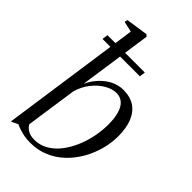

<svg xmlns="http://www.w3.org/2000/svg" viewBox="-246 -903 998 998"><g transform="rotate(45 252.5 -404.0)"><path d="M162.5 -404Q180 -441.5 206.8 -469.5Q233.5 -497.5 265.5 -512.8Q297.5 -528 331 -528Q383 -528 416.5 -504.8Q450 -481.5 466.5 -439.2Q483 -397 483 -339.5Q483 -290 469.8 -240.5Q456.5 -191 431 -146Q405.5 -101 368.8 -65.8Q332 -30.5 285.2 -10.5Q238.5 9.5 183 9.5Q151.5 9.5 122.5 2.5Q93.5 -4.5 71.5 -15.5L33.5 2.5L144 -769L85.5 -782L89 -799L211 -817L221 -808ZM111.5 -55.5Q120.5 -38 139.8 -27.2Q159 -16.5 185.5 -16.5Q228 -16.5 262.5 -36.8Q297 -57 323.2 -91.2Q349.5 -125.5 367.5 -168Q385.5 -210.5 394.5 -256.2Q403.5 -302 403.5 -345Q403.5 -415 381.8 -453Q360 -491 316.5 -491Q286 -491 252.5 -471.2Q219 -451.5 192 -417Q165 -382.5 152.5 -338ZM71.5 -670H346L342 -638H67Z"/></g></svg>

Font: Merriweather 120pt Light
Style: Italic
Weight: 300
Italic angle: -7.8°
Version: Version 2.101